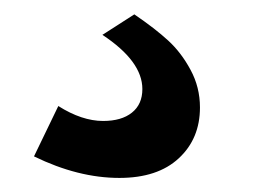

<svg xmlns="http://www.w3.org/2000/svg" viewBox="-20 -49 366 270"><path d="M147.9 201.2Q89.8 201.2 27.8 170.9L62 100.1Q95.2 121.1 125 121.1Q150.9 121.1 165.5 109.4Q180.2 97.7 180.2 76.2Q180.2 37.1 124 0L168.9 -28.8Q198.2 -8.8 216.6 8.1Q234.9 24.9 248 49.3Q261.2 73.7 261.2 102.1Q261.2 146 231.4 173.6Q201.7 201.2 147.9 201.2Z"/></svg>

Font: Rawline
Style: Bold
Weight: 700
Designer: Matt McInerney, Pablo Impallari, Rodrigo Fuenzalida
Foundry: Matt McInerney, Pablo Impallari, Rodrigo Fuenzalida
Version: Version 4.020;PS 004.020;hotconv 1.0.88;makeotf.lib2.5.64775